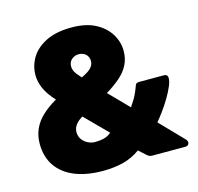

<svg xmlns="http://www.w3.org/2000/svg" viewBox="-105 -821 972 942"><g transform="rotate(-15 381.5 -350.0)"><path d="M305 10Q224 10 164 -14Q104 -38 71.5 -85Q39 -132 39 -198Q39 -240 54.5 -274Q70 -308 100 -336Q130 -364 172 -388Q137 -426 121.5 -460.5Q106 -495 106 -529Q106 -577 131 -618Q156 -659 207.5 -684.5Q259 -710 337 -710Q409 -710 457 -685Q505 -660 530 -619.5Q555 -579 555 -533Q555 -494 539 -462.5Q523 -431 493 -405Q463 -379 422 -354L518 -256Q522 -262 537.5 -286Q553 -310 569 -354Q572 -366 589 -366H715Q724 -366 729 -361Q734 -356 734 -347Q734 -330 723 -304.5Q712 -279 695 -250.5Q678 -222 659 -196Q640 -170 624 -151L739 -32Q745 -25 745 -17Q745 -10 740 -5Q735 0 727 0H557Q547 0 541.5 -3.5Q536 -7 532 -10L496 -43Q454 -13 407.5 -1.5Q361 10 305 10ZM305 -137Q330 -137 350.5 -142.5Q371 -148 387 -162L276 -274Q256 -263 242 -246Q228 -229 228 -207Q228 -186 239.5 -170Q251 -154 268.5 -145.5Q286 -137 305 -137ZM323 -460Q342 -469 356.5 -478.5Q371 -488 379 -500Q387 -512 387 -526Q387 -548 373 -561Q359 -574 336 -574Q317 -574 301.5 -561Q286 -548 286 -526Q286 -516 289.5 -506Q293 -496 302 -484.5Q311 -473 323 -460Z"/></g></svg>

Font: Rubik Light ExtraBold
Style: Regular
Weight: 800
Version: Version 2.104